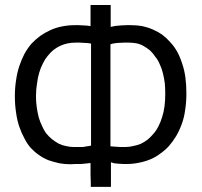

<svg xmlns="http://www.w3.org/2000/svg" viewBox="-20 -723 802 763"><path d="M340.8 19.5Q360.4 19.5 420.9 19.5Q420.9 -4.9 420.9 -78.1Q425.8 -76.2 433.6 -74.2Q442.4 -73.2 452.1 -72.3Q461.9 -71.3 470.7 -71.3Q478.5 -71.3 483.4 -71.3Q508.8 -71.3 531.2 -76.2Q553.7 -80.1 575.2 -88.9Q597.7 -97.7 615.2 -111.3Q633.8 -124 650.4 -141.6Q666 -159.2 679.7 -181.6Q692.4 -203.1 702.1 -229.5Q711.9 -255.9 715.8 -286.1Q720.7 -316.4 720.7 -351.6Q720.7 -385.7 716.8 -415Q712.9 -444.3 704.1 -469.7Q696.3 -495.1 684.6 -516.6Q672.9 -538.1 657.2 -554.7Q642.6 -571.3 626 -584Q608.4 -596.7 587.9 -605.5Q568.4 -614.3 545.9 -619.1Q524.4 -623 501 -623Q493.2 -623 483.4 -623Q473.6 -622.1 461.9 -622.1Q450.2 -621.1 439.5 -620.1Q428.7 -618.2 419.9 -616.2Q419.9 -645.5 419.9 -703.1Q400.4 -703.1 339.8 -703.1Q339.8 -681.6 339.8 -619.1Q335 -620.1 327.1 -621.1Q320.3 -621.1 310.5 -622.1Q300.8 -622.1 293 -623Q285.2 -623 278.3 -623Q252 -623 227.5 -618.2Q202.1 -613.3 180.7 -603.5Q159.2 -593.8 139.6 -580.1Q121.1 -566.4 104.5 -548.8Q88.9 -530.3 77.1 -508.8Q65.4 -486.3 56.6 -460Q47.9 -433.6 43.9 -404.3Q39.1 -375 39.1 -340.8Q39.1 -305.7 43.9 -275.4Q47.9 -245.1 56.6 -219.7Q65.4 -194.3 77.1 -172.9Q87.9 -151.4 102.5 -134.8Q118.2 -118.2 135.7 -106.4Q153.3 -93.8 173.8 -85.9Q194.3 -79.1 215.8 -74.2Q237.3 -70.3 259.8 -70.3Q269.5 -70.3 280.3 -71.3Q291 -71.3 301.8 -71.3Q312.5 -72.3 322.3 -73.2Q332 -74.2 339.8 -75.2Q339.8 -69.3 339.8 -57.6Q339.8 -45.9 339.8 -27.3Q340.8 -9.8 340.8 2Q340.8 13.7 340.8 19.5ZM550.8 -540Q564.5 -532.2 576.2 -522.5Q587.9 -511.7 596.7 -498Q607.4 -485.4 614.3 -468.8Q622.1 -453.1 627 -433.6Q631.8 -414.1 634.8 -393.6Q636.7 -373 636.7 -350.6Q636.7 -324.2 633.8 -300.8Q630.9 -277.3 624 -256.8Q618.2 -237.3 609.4 -220.7Q600.6 -203.1 588.9 -190.4Q578.1 -177.7 566.4 -168Q553.7 -158.2 539.1 -151.4Q524.4 -145.5 508.8 -142.6Q493.2 -138.7 476.6 -138.7Q469.7 -138.7 460.9 -138.7Q453.1 -139.6 445.3 -139.6Q437.5 -139.6 430.7 -140.6Q423.8 -140.6 418.9 -141.6Q418.9 -276.4 418.9 -546.9Q425.8 -549.8 434.6 -550.8Q444.3 -552.7 454.1 -552.7Q464.8 -553.7 473.6 -553.7Q482.4 -553.7 489.3 -553.7Q506.8 -553.7 522.5 -550.8Q537.1 -547.9 550.8 -540ZM212.9 -152.3Q199.2 -160.2 186.5 -169.9Q174.8 -179.7 164.1 -192.4Q154.3 -205.1 147.5 -221.7Q139.6 -237.3 133.8 -256.8Q128.9 -276.4 126 -296.9Q123 -317.4 123 -340.8Q123 -367.2 127 -390.6Q129.9 -414.1 135.7 -433.6Q141.6 -454.1 150.4 -470.7Q158.2 -487.3 168.9 -500Q179.7 -513.7 192.4 -524.4Q205.1 -534.2 219.7 -541Q234.4 -547.9 250 -550.8Q265.6 -553.7 282.2 -553.7Q289.1 -553.7 295.9 -553.7Q303.7 -553.7 312.5 -552.7Q321.3 -552.7 329.1 -551.8Q335.9 -550.8 341.8 -549.8Q341.8 -415 341.8 -144.5Q337.9 -143.6 334 -142.6Q330.1 -142.6 325.2 -141.6Q320.3 -140.6 315.4 -139.6Q310.5 -139.6 306.6 -138.7Q300.8 -138.7 288.1 -138.7Q284.2 -138.7 274.4 -138.7Q257.8 -138.7 242.2 -142.6Q226.6 -145.5 212.9 -152.3Z"/></svg>

Font: Aptus Gothic JP
Style: Medium
Weight: 400
Designer: Fuminori Ogawa / Motoya
Version: Version 1